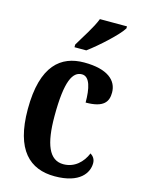

<svg xmlns="http://www.w3.org/2000/svg" viewBox="-118 -833 668 911"><g transform="rotate(15 216.5 -378.0)"><path d="M175 -619V-606H233C287 -646 369 -721 390 -756V-766H257C240 -721 201 -664 175 -619ZM242 10C366 10 403 -50 403 -97C403 -117 393 -130 379 -139C360 -93 322 -56 267 -56C197 -56 168 -129 168 -266C168 -440 198 -491 243 -491C282 -491 294 -434 294 -366C384 -366 403 -400 403 -444C403 -503 355 -548 239 -548C126 -548 37 -481 37 -265C37 -64 120 10 242 10Z"/></g></svg>

Font: Noto Serif Bengali ExtraCondensed
Style: Regular
Weight: 400
Width: 2
Designer: Juan Bruce, Universal Thirst, Indian Type Foundry and the Monotype Design Team.
Foundry: Monotype Imaging Inc.
Version: Version 2.003